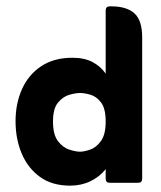

<svg xmlns="http://www.w3.org/2000/svg" viewBox="-20 -576 508 605"><path d="M313 -344V-543Q313 -556 326 -556H331Q379 -556 403.5 -534Q428 -512 428 -458V-13Q428 0 415 0H326Q313 0 313 -13V-43Q294 -19 265 -5Q236 9 201 9Q144 9 106 -18.5Q68 -46 48.5 -92Q29 -138 29 -194Q29 -250 49.5 -295.5Q70 -341 110 -367.5Q150 -394 208 -394Q246 -394 271.5 -380.5Q297 -367 313 -344ZM232 -98Q245 -98 264 -104.5Q283 -111 298 -131.5Q313 -152 313 -193Q313 -234 298.5 -253Q284 -272 265 -277.5Q246 -283 232 -283Q219 -283 199 -277.5Q179 -272 163 -253Q147 -234 147 -193Q147 -152 162.5 -131.5Q178 -111 198.5 -104.5Q219 -98 232 -98Z"/></svg>

Font: Zain ExtraBold
Style: Regular
Weight: 800
Designer: Zain,Boutros
Foundry: Mobile Telecommunications Company (Zain), 2024
Version: Version 1.50; ttfautohint (v1.8.4)